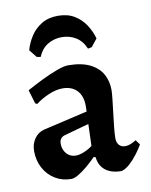

<svg xmlns="http://www.w3.org/2000/svg" viewBox="-80 -749 644 821"><g transform="rotate(-10 241.5 -338.5)"><path d="M381.9 12Q337.9 12 312.2 -7.8Q286.5 -27.6 282.1 -65.4L274.5 -68.2Q254.5 -47.8 233.7 -30.5Q212.9 -13.3 194.8 -2.6Q176.7 8 164 8Q125.2 8 94.2 -10.9Q63.2 -29.9 45.3 -62.8Q27.5 -95.8 27.5 -136.7Q27.5 -167.6 43.5 -190.5Q59.6 -213.4 85.4 -219.9L278.1 -264.7L278.7 -289.3Q278.7 -332.1 256.1 -356Q233.6 -380 193.4 -380Q165.4 -380 133.3 -366.3Q101.1 -352.6 75.6 -333.1L67.5 -337.5L49.6 -397.2Q79.2 -413.5 115.3 -431.4Q151.4 -449.2 183.7 -461.1Q216.1 -473 232.9 -473Q291.4 -473 328 -455Q364.6 -437.1 381.8 -406.5Q399 -376 399 -336.8Q399 -324.3 396 -297.1Q393.1 -269.9 389.1 -237.7Q385.1 -205.6 382.1 -176.7Q379.2 -147.7 379.2 -130.7Q379.2 -111.9 388.8 -101Q398.5 -90.1 414.8 -90.1Q428.2 -90.1 441.8 -96.1Q455.4 -102.2 463 -107.5L478.4 -86.5Q468.1 -68.5 452.2 -47.3Q436.2 -26.1 418.1 -9.6Q400 6.9 381.9 12ZM200.9 -87.1Q216.3 -87.1 236.6 -95.4Q256.9 -103.7 272.9 -116.1L276.1 -210.9L169 -181.2Q145 -174.4 145 -148.2Q145 -122.5 160.4 -104.8Q175.8 -87.1 200.9 -87.1ZM227.8 -596.3Q194.1 -596.3 166.5 -579.4Q139 -562.4 125.1 -528.5L108.5 -531.7L81.7 -565.1Q90.5 -596.4 108.6 -624.6Q126.8 -652.9 156.5 -671Q186.2 -689.1 227.8 -689.1Q270 -689.1 299.5 -671Q328.9 -652.9 347.2 -624.6Q365.6 -596.4 374 -565.1L347.2 -531.7L330.6 -528.5Q316.7 -562.4 289.4 -579.4Q262.1 -596.3 227.8 -596.3Z"/></g></svg>

Font: Alegreya
Style: Regular
Weight: 400
Designer: Juan Pablo del Peral
Foundry: Huerta Tipografica
Version: Version 2.009